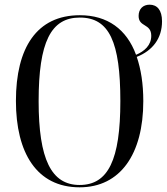

<svg xmlns="http://www.w3.org/2000/svg" viewBox="-20 -790 714 820"><path d="M320 10C494 10 592 -132 592 -358C592 -432 582 -495 564 -547C632 -574 672 -626 672 -699C672 -747 651 -770 619 -770C590 -770 572 -751 572 -722C572 -673 626 -691 626 -637C626 -597 597 -571 561 -556C521 -665 439 -725 321 -725C137 -725 48 -586 48 -359C48 -137 137 10 320 10ZM320 0C199 0 145 -110 145 -358C145 -610 197 -715 321 -715C447 -715 494 -610 494 -358C494 -107 442 0 320 0Z"/></svg>

Font: Noto Serif Display Condensed
Style: Regular
Weight: 400
Width: 3
Designer: Monotype Design Team
Foundry: Monotype Imaging Inc.
Version: Version 2.009